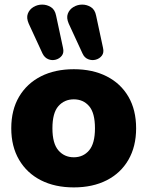

<svg xmlns="http://www.w3.org/2000/svg" viewBox="-20 -804 642 835"><path d="M301 11Q219 11 158 -20Q97 -51 63 -109Q29 -167 29 -246Q29 -326 63 -383.5Q97 -441 158 -472Q219 -503 301 -503Q383 -503 444 -472Q505 -441 538.5 -383.5Q572 -326 572 -246Q572 -167 538.5 -109Q505 -51 444 -20Q383 11 301 11ZM301 -120Q342 -120 367.5 -150Q393 -180 393 -246Q393 -313 367.5 -342.5Q342 -372 301 -372Q260 -372 234 -342.5Q208 -313 208 -246Q208 -180 234 -150Q260 -120 301 -120ZM339 -571 279 -701Q268 -726 275 -744.5Q282 -763 299.5 -773.5Q317 -784 337.5 -784Q358 -784 375.5 -773Q393 -762 398 -736L428 -596Q433 -575 423 -562Q413 -549 396.5 -544.5Q380 -540 363.5 -546.5Q347 -553 339 -571ZM165 -571 105 -701Q94 -726 101 -744.5Q108 -763 125.5 -773.5Q143 -784 163.5 -784Q184 -784 201.5 -773Q219 -762 224 -736L254 -596Q259 -575 249 -562Q239 -549 222.5 -544.5Q206 -540 190 -546.5Q174 -553 165 -571Z"/></svg>

Font: Chiron GoRound TC H
Style: Regular
Weight: 900
Designer: Ryoko NISHIZUKA 西塚涼子 (kana, bopomofo & ideographs); Paul D. Hunt (Latin, Greek & Cyrillic); Sandoll Communications 산돌커뮤니
Foundry: Adobe
Version: Version 1.000;hotconv 1.1.1;makeotfexe 2.6.0